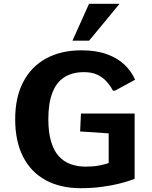

<svg xmlns="http://www.w3.org/2000/svg" viewBox="-20 -988 806 1018"><path d="M408.2 9.8Q299.8 9.8 221.7 -33Q143.6 -75.7 102.1 -157.5Q60.5 -239.3 60.5 -356Q60.5 -471.7 103 -553.2Q145.5 -634.8 224.4 -678Q303.2 -721.2 412.1 -721.2Q489.7 -721.2 546.1 -700.9Q602.5 -680.7 639.6 -645.5Q676.8 -610.4 696.3 -565.4L589.8 -507.3H578.6Q565.9 -532.2 546.1 -554.7Q526.4 -577.1 497.3 -591.3Q468.3 -605.5 425.8 -605.5Q362.8 -605.5 320.8 -578.4Q278.8 -551.3 257.6 -496.1Q236.3 -440.9 236.3 -356Q236.3 -285.2 251 -236.8Q265.6 -188.5 292 -159.4Q318.4 -130.4 355 -117.4Q391.6 -104.5 435.1 -104.5Q473.6 -104.5 503.9 -110.1Q534.2 -115.7 556.2 -123.5V-280.8L404.8 -291L409.2 -386.2H693.8V-39.6Q660.6 -26.9 616 -15.4Q571.3 -3.9 518.6 2.9Q465.8 9.8 408.2 9.8ZM364.3 -772.5 452.1 -967.8H613.8L452.6 -772.5Z"/></svg>

Font: Comme
Style: Bold
Weight: 700
Version: Version 1.000;gftools[0.9.27]